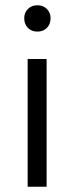

<svg xmlns="http://www.w3.org/2000/svg" viewBox="-20 -709 282 729"><path d="M85 0V-485H157V0ZM122 -589Q100 -589 86 -603Q72 -617 72 -640Q72 -661 86 -675Q100 -689 122 -689Q144 -689 158 -675Q172 -661 172 -640Q172 -617 158 -603Q144 -589 122 -589Z"/></svg>

Font: Assistant
Style: Regular
Weight: 400
Designer: Hebrew By Ben Nathan, Latin by Paul Hunt
Version: Version 3.000